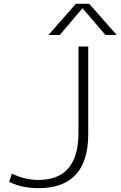

<svg xmlns="http://www.w3.org/2000/svg" viewBox="-20 -973 630 1003"><path d="M292 -790H233L376 -953H446L590 -790H531L412 -929H410ZM42 -66Q111 -33 181 -33Q390 -33 390 -280V-730H441V-273Q441 10 181 10Q95 10 28 -23Z"/></svg>

Font: Mplus 1p Light
Style: Regular
Weight: 300
Version: Version 1.061